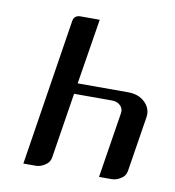

<svg xmlns="http://www.w3.org/2000/svg" viewBox="-58 -491 494 543"><g transform="rotate(10 188.5 -219.0)"><path d="M43.9 0 109.9 -420.9Q112.8 -438 130.9 -438H186L155.8 -250H300.8Q331.5 -250 349.6 -231.9Q364.7 -217.3 364.7 -196.8Q364.7 -193.8 363.8 -188L338.9 -30.8Q336.4 -16.1 324.2 -8.8Q311 0 297.9 0H261.2L291 -188Q293 -201.2 284.2 -210Q274.9 -219.2 259.8 -219.2H150.9L121.1 -30.8Q118.7 -16.6 106 -8.8Q92.8 0 80.1 0Z"/></g></svg>

Font: Hhenum
Style: Italic
Weight: 400
Designer: T. Christopher White
Version: Version 1.0